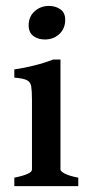

<svg xmlns="http://www.w3.org/2000/svg" viewBox="-20 -634 309 654"><path d="M202.1 -566.4Q202.1 -537.1 182.4 -518.3Q162.6 -499.5 132.8 -499.5Q109.4 -499.5 93.5 -511.5Q77.6 -523.4 77.6 -547.9Q77.6 -577.1 97.9 -595.5Q118.2 -613.8 146.5 -613.8Q169.4 -613.8 185.8 -602.3Q202.1 -590.8 202.1 -566.4ZM28.8 0V-28.8Q88.9 -41 88.9 -56.2V-293Q88.9 -323.7 86.4 -339.4Q84 -355 71.3 -361.1Q58.6 -367.2 28.8 -369.6V-397.5Q64.5 -402.8 98.4 -411.4Q132.3 -419.9 161.1 -431.2H186V-56.2Q186 -50.8 200 -43Q213.9 -35.2 246.6 -28.8V0Z"/></svg>

Font: Dai Banna SIL Medium
Style: Regular
Weight: 500
Designer: Victor Gaultney
Foundry: SIL International
Version: Version 4.000